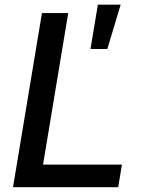

<svg xmlns="http://www.w3.org/2000/svg" viewBox="-20 -782 604 802"><path d="M34.4 0 155.2 -727.3H264.9L159.8 -94.5H489.3L473.7 0ZM358 -577.4 388.8 -762.4H484L428.3 -577.4Z"/></svg>

Font: Inter P Medium
Style: Italic
Weight: 500
Italic angle: 9.39999°
Designer: Rasmus Andersson
Foundry: rsms
Version: Version 3.018;git-588b23468